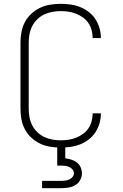

<svg xmlns="http://www.w3.org/2000/svg" viewBox="-20 -763 640 1003"><path d="M297 8Q270 8 242 3.5Q214 -1 189 -13Q164 -25 143.5 -44Q123 -63 110 -87.5Q97 -112 92 -139.5Q87 -167 87 -195V-540Q87 -568 92 -595.5Q97 -623 110 -647.5Q123 -672 143.5 -691Q164 -710 189 -722Q214 -734 242 -738.5Q270 -743 297 -743Q323 -743 348.5 -739.5Q374 -736 398 -726.5Q422 -717 443 -701Q464 -685 478 -663.5Q492 -642 499.5 -617Q507 -592 507 -566Q507 -566 507 -565Q507 -564 507 -564H464Q464 -564 464 -564.5Q464 -565 464 -566Q464 -586 458.5 -606Q453 -626 441.5 -643Q430 -660 413 -672Q396 -684 377 -691.5Q358 -699 338 -702Q318 -705 297 -705Q275 -705 253 -701Q231 -697 211 -687.5Q191 -678 174.5 -662Q158 -646 148 -626Q138 -606 134 -584Q130 -562 130 -540V-195Q130 -173 134 -151Q138 -129 148 -109Q158 -89 174.5 -73Q191 -57 211 -47.5Q231 -38 253 -34Q275 -30 297 -30Q318 -30 338 -33Q358 -36 377 -43.5Q396 -51 413 -63Q430 -75 441.5 -92Q453 -109 458.5 -129Q464 -149 464 -169Q464 -170 464 -170.5Q464 -171 464 -171H507Q507 -171 507 -170Q507 -169 507 -169Q507 -143 499.5 -118Q492 -93 478 -71.5Q464 -50 443 -34Q422 -18 398 -8.5Q374 1 348.5 4.5Q323 8 297 8ZM200 220V182H300Q311 182 321.5 180.5Q332 179 342 174.5Q352 170 359 161.5Q366 153 366 142Q366 131 359 122.5Q352 114 342 109.5Q332 105 321.5 103.5Q311 102 300 102H279V0H321V64Q337 66 353 71Q369 76 381.5 85.5Q394 95 401 110.5Q408 126 408 142Q408 161 398.5 178Q389 195 372.5 204.5Q356 214 337.5 217Q319 220 300 220Z"/></svg>

Font: Iosevka Curly XLtEx
Style: Regular
Weight: 200
Width: 7
Monospace: yes
Designer: Belleve Invis
Foundry: Belleve Invis
Version: Version 11.1.0; ttfautohint (v1.8.3)